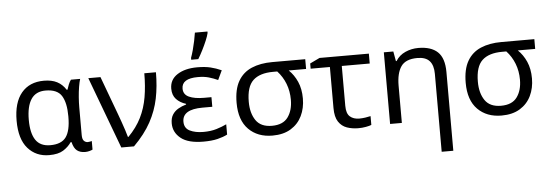

<svg xmlns="http://www.w3.org/2000/svg" viewBox="-60 -998 4095 1431"><g transform="rotate(-5 1988.0 -282.5)"><path d="M275 10Q177 10 116 -59.5Q55 -129 55 -266Q55 -402 115 -474Q175 -546 283 -546Q342 -546 381.5 -525.5Q421 -505 447 -464H453Q458 -481 466 -501Q474 -521 485 -536H554Q547 -514 541 -478Q535 -442 532 -401.5Q529 -361 529 -326V-118Q529 -87 541 -74.5Q553 -62 570 -62Q578 -62 587 -64Q596 -66 600 -67V-3Q593 1 577 5.5Q561 10 544 10Q507 10 483.5 -8Q460 -26 449 -72H442Q419 -38 381 -14Q343 10 275 10ZM290 -63Q373 -63 407.5 -110.5Q442 -158 442 -261V-267Q442 -367 409.5 -419.5Q377 -472 289 -472Q216 -472 181 -419Q146 -366 146 -265Q146 -165 180.5 -114Q215 -63 290 -63Z M615 -536H706L813 -247Q822 -223 833.5 -190Q845 -157 855.5 -125.5Q866 -94 871 -74H875Q937 -137 971.5 -206.5Q1006 -276 1020 -357.5Q1034 -439 1034 -536H1121Q1121 -431 1102.5 -340.5Q1084 -250 1038.5 -166.5Q993 -83 910 0H815Z M1517 -315V-243H1444Q1293 -243 1293 -151Q1293 -102 1334 -82Q1375 -62 1435 -62Q1491 -62 1533.5 -75Q1576 -88 1609 -104V-27Q1578 -11 1535 -0.5Q1492 10 1430 10Q1315 10 1260 -34.5Q1205 -79 1205 -146Q1205 -186 1221.5 -211.5Q1238 -237 1265 -252.5Q1292 -268 1324 -277V-282Q1279 -296 1251.5 -325.5Q1224 -355 1224 -404Q1224 -472 1281.5 -509Q1339 -546 1430 -546Q1488 -546 1529.5 -536Q1571 -526 1611 -508L1578 -438Q1545 -453 1510.5 -463Q1476 -473 1429 -473Q1308 -473 1308 -397Q1308 -353 1349.5 -334Q1391 -315 1461 -315ZM1391 -606V-620Q1400 -644 1409 -677Q1418 -710 1425 -744Q1432 -778 1436 -805H1530V-794Q1525 -772 1511 -738.5Q1497 -705 1479 -669.5Q1461 -634 1444 -606Z M2195 -246Q2195 -174 2167 -116Q2139 -58 2083.5 -24Q2028 10 1946 10Q1835 10 1767.5 -58Q1700 -126 1700 -256Q1700 -357 1735.5 -418.5Q1771 -480 1836.5 -508Q1902 -536 1991 -536H2238V-463H2108Q2147 -426 2171 -372Q2195 -318 2195 -246ZM1791 -256Q1791 -171 1828 -117Q1865 -63 1948 -63Q2031 -63 2068 -114Q2105 -165 2105 -244Q2105 -309 2083.5 -364.5Q2062 -420 2022 -463H1991Q1891 -463 1841 -416Q1791 -369 1791 -256Z M2714 -536V-462H2505V-164Q2505 -106 2531.5 -83Q2558 -60 2601 -60Q2623 -60 2646.5 -63.5Q2670 -67 2686 -71V-5Q2672 1 2644.5 6Q2617 11 2588 11Q2542 11 2503 -2.5Q2464 -16 2440 -52Q2416 -88 2416 -155V-462H2272V-501L2345 -536Z M3084 -546Q3180 -546 3229 -499.5Q3278 -453 3278 -349V240H3191V-343Q3191 -407 3162 -439.5Q3133 -472 3071 -472Q2983 -472 2948.5 -422Q2914 -372 2914 -278V0H2826V-536H2897L2910 -463H2915Q2941 -505 2987 -525.5Q3033 -546 3084 -546Z M3909 -246Q3909 -174 3881 -116Q3853 -58 3797.5 -24Q3742 10 3660 10Q3549 10 3481.5 -58Q3414 -126 3414 -256Q3414 -357 3449.5 -418.5Q3485 -480 3550.5 -508Q3616 -536 3705 -536H3952V-463H3822Q3861 -426 3885 -372Q3909 -318 3909 -246ZM3505 -256Q3505 -171 3542 -117Q3579 -63 3662 -63Q3745 -63 3782 -114Q3819 -165 3819 -244Q3819 -309 3797.5 -364.5Q3776 -420 3736 -463H3705Q3605 -463 3555 -416Q3505 -369 3505 -256Z"/></g></svg>

Font: Noto IKEA Arabic
Style: Regular
Weight: 400
Designer: Monotype Design Team
Foundry: Monotype Imaging Inc.
Version: Version 1.200